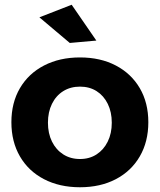

<svg xmlns="http://www.w3.org/2000/svg" viewBox="-20 -784 673 809"><path d="M317 -542Q403 -542 468 -508Q533 -474 569 -412.5Q605 -351 605 -269Q605 -187 569 -125Q533 -63 468 -29Q403 5 317 5Q231 5 165.5 -29Q100 -63 64 -125Q28 -187 28 -269Q28 -351 64 -412.5Q100 -474 165.5 -508Q231 -542 317 -542ZM317 -419Q277 -419 246.5 -400Q216 -381 199 -346.5Q182 -312 182 -267Q182 -222 199 -187.5Q216 -153 246.5 -133.5Q277 -114 317 -114Q357 -114 387 -133.5Q417 -153 434 -187.5Q451 -222 451 -267Q451 -312 434 -346.5Q417 -381 387 -400Q357 -419 317 -419ZM282 -764 386 -613 274 -603 146 -711Z"/></svg>

Font: Alexandria SemiBold
Style: Regular
Weight: 600
Designer: Mohamed Gaber
Foundry: Kief Type Foundry
Version: Version 5.100